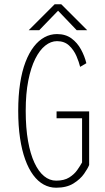

<svg xmlns="http://www.w3.org/2000/svg" viewBox="-20 -865 490 896"><path d="M396 -345V-95Q390 -79.5 372.5 -54.2Q355 -29 323 -9Q291 11 242 11Q211 11 184 -3.8Q157 -18.5 135.2 -47.8Q113.5 -77 97.8 -120.2Q82 -163.5 73.5 -220.5Q65 -277.5 65 -348Q65 -418.5 73.8 -475.5Q82.5 -532.5 99 -575.5Q115.5 -618.5 138 -647.5Q160.5 -676.5 187.8 -691.2Q215 -706 246 -706Q286 -706 313.5 -685.8Q341 -665.5 358 -634.2Q375 -603 383 -570L354 -553Q349 -574.5 337 -602.8Q325 -631 303 -652Q281 -673 246 -673Q217.5 -673 191.2 -652.2Q165 -631.5 144.5 -590.5Q124 -549.5 112 -488.8Q100 -428 100 -348Q100 -268 110.8 -207.2Q121.5 -146.5 140.8 -105.2Q160 -64 185.8 -43Q211.5 -22 242 -22Q279.5 -22 303 -36.8Q326.5 -51.5 340.5 -71.5Q354.5 -91.5 363 -107V-313H244V-345ZM387 -724H338L251 -815L163 -724H114L235 -845H266Z"/></svg>

Font: League Mono Thin Condensed
Style: Regular
Weight: 100
Width: 1
Designer: Tyler Finck
Foundry: The League of Moveable Type / Tyler Finck
Version: Version 2.300;RELEASE